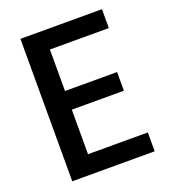

<svg xmlns="http://www.w3.org/2000/svg" viewBox="-140 -850 871 981"><g transform="rotate(-20 295.5 -360.0)"><path d="M84 27.3V-747.1H527.3V-644.5H207V-418.9H490.2V-317.4H207V-75.2H532.2V27.3Z"/></g></svg>

Font: GenEi M Gothic v2 Medium
Style: Regular
Weight: 500
Version: Version 2.0